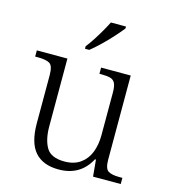

<svg xmlns="http://www.w3.org/2000/svg" viewBox="-114 -857 847 958"><g transform="rotate(15 309.0 -378.0)"><path d="M277 10Q196 10 154.5 -37Q113 -84 113 -185V-433Q113 -481 94.5 -492.5Q76 -504 33 -504H19V-536H177V-186Q177 -118 201 -77Q225 -36 295 -36Q344 -36 376.5 -59Q409 -82 424.5 -121.5Q440 -161 440 -210V-431Q440 -464 432 -479.5Q424 -495 406.5 -499.5Q389 -504 361 -504H351V-536H504V-102Q504 -55 522.5 -43.5Q541 -32 579 -32H596V0H453L445 -86H440Q389 10 277 10ZM249 -619Q264 -638 281 -664Q298 -690 313.5 -717Q329 -744 340 -766H418V-756Q405 -739 379 -710Q353 -681 323.5 -652.5Q294 -624 271 -606H249Z"/></g></svg>

Font: Noto Serif Malayalam Light
Style: Regular
Weight: 300
Designer: Indian type Foundry, Jelle Bosma, Monotype Design Team
Foundry: Monotype Imaging Inc.
Version: Version 2.104; ttfautohint (v1.8.4.7-5d5b)